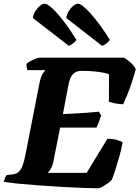

<svg xmlns="http://www.w3.org/2000/svg" viewBox="-31 -1015 752 1035"><path d="M499 0Q469 0 417 -2Q365 -4 303 -7.5Q241 -11 179.5 -15.5Q118 -20 67.5 -25Q17 -30 -11 -35Q-8 -46 -3.5 -56.5Q1 -67 5 -71L37 -75Q56 -77 69 -88Q82 -99 90.5 -121.5Q99 -144 106 -180L180 -558Q189 -605 201 -620.5Q213 -636 214 -637H117Q115 -643 113 -651Q111 -659 112 -671Q119 -678 133 -685.5Q147 -693 161.5 -698.5Q176 -704 182 -704H637Q651 -697 671 -679.5Q691 -662 701 -642Q690 -602 677.5 -565Q665 -528 653 -499Q641 -470 633 -453Q611 -453 589 -458Q567 -463 556 -467L557 -614Q550 -618 529.5 -622.5Q509 -627 478.5 -630Q448 -633 410 -633Q386 -633 371.5 -623Q357 -613 349.5 -596Q342 -579 338 -557L308 -400Q348 -402 379.5 -403.5Q411 -405 440.5 -407.5Q470 -410 502 -413L514 -393Q507 -370 500.5 -353.5Q494 -337 489 -327H293L258 -151Q253 -123 243.5 -107Q234 -91 226 -83H436L548 -267Q577 -267 599 -260.5Q621 -254 630 -248Q623 -209 612 -170Q601 -131 590.5 -98.5Q580 -66 572 -46Q565 -38 550 -27Q535 -16 520.5 -8Q506 0 499 0ZM519 -768 326 -918Q329 -937 339.5 -954.5Q350 -972 364 -983.5Q378 -995 390 -995Q403 -995 430 -970Q457 -945 491.5 -901Q526 -857 561 -800Q557 -793 545 -782.5Q533 -772 519 -768ZM340 -768 146 -918Q149 -938 160 -955.5Q171 -973 184.5 -984Q198 -995 210 -995Q224 -995 251 -970Q278 -945 312 -901Q346 -857 381 -800Q377 -793 365.5 -783Q354 -773 340 -768Z"/></svg>

Font: Texturina Medium 12pt Black
Style: Italic
Weight: 900
Italic angle: -11°
Version: Version 1.002